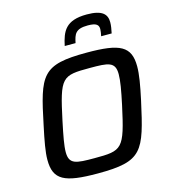

<svg xmlns="http://www.w3.org/2000/svg" viewBox="-131 -1017 1000 1130"><g transform="rotate(-15 369.0 -452.5)"><path d="M503 -913C373 -913 348 -852 330 -767H396C407 -819 416 -849 492 -849C545 -849 558 -835 558 -809C558 -797 555 -783 552 -767H616C621 -791 625 -812 625 -833C625 -881 599 -913 503 -913ZM325 8C597 8 616 -46 681 -341C700 -429 711 -492 711 -541C711 -664 648 -696 445 -696C171 -696 150 -642 89 -347C70 -258 58 -194 58 -146C58 -23 121 8 325 8ZM329 -84C216 -84 174 -87 174 -162C174 -201 185 -258 203 -344C257 -598 269 -604 439 -604C552 -604 594 -601 594 -525C594 -485 584 -428 566 -344C511 -90 498 -84 329 -84Z"/></g></svg>

Font: Saira UNSAM Medium Italic
Style: Regular
Weight: 500
Italic angle: -12°
Designer: Hector Gatti with collaboration of the Omnibus-Type team
Foundry: Omnibus-Type
Version: Version 0.072;PS 000.072;hotconv 1.0.88;makeotf.lib2.5.64775